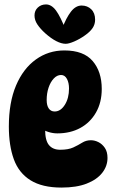

<svg xmlns="http://www.w3.org/2000/svg" viewBox="-20 -840 516 868"><path d="M258 8Q171 8 118 -25Q65 -58 42.5 -120Q20 -182 20 -268Q20 -377 52.5 -453.5Q85 -530 142 -571Q199 -612 271 -612Q358 -612 399 -564Q440 -516 440 -438Q440 -377 414 -331.5Q388 -286 343 -261.5Q298 -237 239 -237Q219 -237 198.5 -243.5Q178 -250 163 -261L187 -302Q184 -278 184 -254Q184 -205 201.5 -184Q219 -163 252 -163Q289 -163 311.5 -173.5Q334 -184 351.5 -195Q369 -206 391 -206Q408 -206 425 -197.5Q442 -189 454 -171.5Q466 -154 466 -126Q466 -89 442 -58.5Q418 -28 372 -10Q326 8 258 8ZM227 -336Q254 -336 273 -366Q292 -396 292 -440Q292 -466 282.5 -483.5Q273 -501 256 -501Q238 -501 223 -485Q208 -469 199.5 -443.5Q191 -418 191 -388Q191 -363 200.5 -349.5Q210 -336 227 -336ZM277 -642Q258 -642 234.5 -654Q211 -666 184 -690Q162 -710 149 -729.5Q136 -749 136 -770Q136 -792 151 -806Q166 -820 188 -820Q213 -820 233.5 -792Q254 -764 278 -702L261 -711Q279 -759 300.5 -787Q322 -815 349 -815Q375 -815 392.5 -798Q410 -781 410 -751Q410 -730 398.5 -713Q387 -696 364 -680Q340 -663 315.5 -652.5Q291 -642 277 -642Z"/></svg>

Font: DynaPuff Condensed SemiBold
Style: Regular
Weight: 600
Width: 3
Designer: Toshi Omagari, Jennifer Daniel
Foundry: Google Fonts
Version: Version 2.000